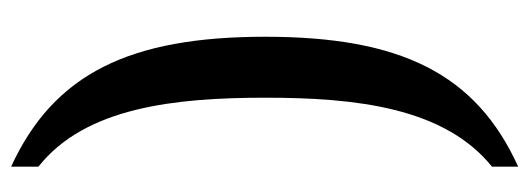

<svg xmlns="http://www.w3.org/2000/svg" viewBox="-316 -484 930 337"><g transform="rotate(90 148.5 -316.0)"><path d="M273 129V81C169 -1 152 -158 152 -317C152 -476 169 -631 273 -715V-761C110 -687 45 -555 45 -317C45 -79 110 54 273 129Z"/></g></svg>

Font: Noto Serif Ethiopic ExtraCondensed Medium
Style: Regular
Weight: 500
Width: 2
Designer: Monotype Design Team
Foundry: Monotype Imaging Inc.
Version: Version 2.102